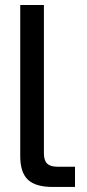

<svg xmlns="http://www.w3.org/2000/svg" viewBox="-20 -740 344 760"><path d="M60.1 -720.2H153.8V-132.8Q153.8 -105 166.5 -92.5Q179.2 -80.1 207 -80.1H276.9V0H188Q120.6 0 90.3 -28.8Q60.1 -57.6 60.1 -122.1Z"/></svg>

Font: Aspekta 450
Style: Regular
Weight: 450
Designer: Ivo Dolenc
Version: Version 2.000